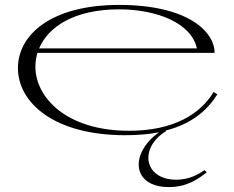

<svg xmlns="http://www.w3.org/2000/svg" viewBox="-20 -535 952 781"><path d="M489 15C541 15 587 11 627 3C507 88 515 226 667 226C741 226 786 193 821 166L812 157C789 173 751 196 697 196C565 196 544 66 656 -2L654 -4C763 -32 824 -88 864 -151L849 -161C795 -71 686 -3 505 -3C252 -3 124 -137 124 -264C124 -283 127 -302 132 -320H853C853 -405 746 -515 464 -515C190 -515 53 -395 53 -258C53 -118 199 15 489 15ZM139 -338C176 -426 282 -497 465 -497C618 -497 759 -441 781 -338Z"/></svg>

Font: Sprat Extended Light
Style: Regular
Weight: 300
Width: 9
Designer: Ethan Nakache
Foundry: Collletttivo
Version: Version 2.000;Glyphs 3.2 (3217)